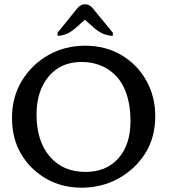

<svg xmlns="http://www.w3.org/2000/svg" viewBox="-20 -871 795 898"><path d="M361.8 6.8Q267.1 6.8 193.6 -36.6Q120.1 -80.1 78.1 -151.9Q36.1 -223.6 36.1 -320.3Q36.1 -417 82.5 -493.4Q128.9 -569.8 206.5 -613.5Q284.2 -657.2 377.9 -657.2Q473.6 -657.2 547.6 -613.5Q621.6 -569.8 663.8 -495.1Q706.1 -420.4 706.1 -329.1Q706.1 -227.5 659.4 -153.8Q612.8 -80.1 534.7 -36.6Q456.5 6.8 361.8 6.8ZM379.9 -66.9Q477.1 -66.9 533.7 -130.6Q590.3 -194.3 590.3 -304.2Q590.3 -388.2 564.9 -449.7Q539.6 -511.2 486.3 -546.1Q433.1 -581.1 360.8 -581.1Q264.2 -581.1 207.5 -513.2Q150.9 -445.3 150.9 -335.4Q150.9 -211.4 212.6 -139.2Q274.4 -66.9 379.9 -66.9ZM507.8 -703.6Q461.9 -703.6 419.4 -741.2L377 -778.8L335 -741.2Q293 -703.6 249 -703.6V-717.8L341.3 -832Q356.9 -851.1 377.4 -851.1Q398.4 -851.1 413.6 -832.5L507.8 -717.8Z"/></svg>

Font: Bainsley
Style: Regular
Weight: 400
Designer: Paul James MIller
Foundry: High-Logic / Made with FontCreator
Version: Version 1.411;March 28, 2021;FontCreator 13.0.0.2683 64-bit